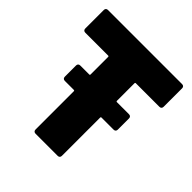

<svg xmlns="http://www.w3.org/2000/svg" viewBox="-189 -835 969 969"><g transform="rotate(45 295.5 -350.0)"><path d="M560 -538H392Q387 -538 387 -533V-408Q387 -403 392 -403H478Q485 -403 489 -399Q493 -395 493 -388V-308Q493 -301 489 -297Q485 -293 478 -293H392Q387 -293 387 -288V-15Q387 -8 383 -4Q379 0 372 0H214Q207 0 203 -4Q199 -8 199 -15V-288Q199 -293 194 -293H130Q123 -293 119 -297Q115 -301 115 -308V-388Q115 -395 119 -399Q123 -403 130 -403H194Q199 -403 199 -408V-533Q199 -538 194 -538H31Q24 -538 20 -542Q16 -546 16 -553V-685Q16 -692 20 -696Q24 -700 31 -700H560Q567 -700 571 -696Q575 -692 575 -685V-553Q575 -546 571 -542Q567 -538 560 -538Z"/></g></svg>

Font: Barlow Black
Style: Regular
Weight: 900
Designer: Jeremy Tribby
Foundry: Tribby Type
Version: Version 1.422